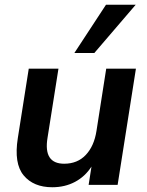

<svg xmlns="http://www.w3.org/2000/svg" viewBox="-20 -778 619 808"><path d="M200 10Q121 10 79.5 -40Q38 -90 55 -197L101 -489H226L180 -198Q162 -89 250 -89Q306 -89 341 -126Q376 -163 386 -227L427 -489H552L475 0H353L365 -77Q338 -35 295.5 -12.5Q253 10 200 10ZM293 -555 426 -758H551L377 -555Z"/></svg>

Font: Nunito Sans
Style: Bold Italic
Weight: 700
Italic angle: -9°
Designer: Vernon Adams
Foundry: Vernon Adams
Version: Version 3.006; ttfautohint (v1.8.3)